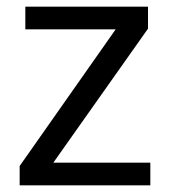

<svg xmlns="http://www.w3.org/2000/svg" viewBox="-20 -556 510 576"><path d="M431 0H39V-58L327 -468H56V-536H424V-470L140 -68H431Z"/></svg>

Font: ltelugu85
Style: Book
Weight: 400
Designer: Jelle Bosma - Monotype Design Team
Foundry: Monotype Imaging Inc.
Version: Version 2.003